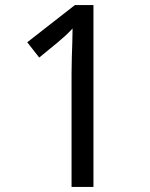

<svg xmlns="http://www.w3.org/2000/svg" viewBox="-20 -734 591 754"><path d="M261 0V-446Q261 -474 262 -506.5Q263 -539 264 -569.5Q265 -600 265 -622Q249 -605 237.5 -594.5Q226 -584 206 -567L134 -508L87 -568L274 -714H347V0Z"/></svg>

Font: guzrati15
Style: Regular
Weight: 400
Designer: Jelle Bosma - Monotype Design Team
Foundry: Monotype Imaging Inc.
Version: Version 2.006